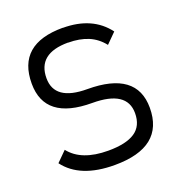

<svg xmlns="http://www.w3.org/2000/svg" viewBox="-125 -789 836 894"><g transform="rotate(-20 293.0 -342.0)"><path d="M463.9 -195.3Q463.9 -307.6 293 -307.6Q58.6 -307.6 58.6 -488.3Q58.6 -683.6 283.2 -683.6V-683.1Q429.7 -683.1 502.9 -585.4L454.1 -536.6Q424.3 -574.7 382.1 -592.3Q339.8 -609.9 283.2 -609.9V-610.4Q131.8 -610.4 131.8 -488.3Q131.8 -376 293 -376Q537.1 -376 537.1 -195.3Q537.1 0 293 0Q122.1 0 48.8 -97.7L97.7 -146.5Q154.8 -73.2 287.6 -73.2Q376 -73.2 419.9 -102.5Q463.9 -131.8 463.9 -195.3Z"/></g></svg>

Font: Sanitrixie
Style: Regular
Weight: 400
Designer: Jayvee D. Enaguas (Grand Chaos)
Version: Version 1.1 - 6/9/2013